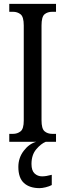

<svg xmlns="http://www.w3.org/2000/svg" viewBox="-20 -734 337 994"><path d="M28 0V-41H47Q70 -41 86.5 -54Q103 -67 103 -110V-602Q103 -647 86.5 -660Q70 -673 47 -673H28V-714H270V-673H251Q226 -673 210.5 -660Q195 -647 195 -602V-111Q195 -68 210.5 -54.5Q226 -41 251 -41H270V0ZM185 240Q133 240 104 213.5Q75 187 75 130Q75 83 103 46.5Q131 10 168 0H217Q192 10 167.5 39Q143 68 143 115Q143 149 159 164Q175 179 198 179Q218 179 248 171V224Q235 231 216.5 235.5Q198 240 185 240Z"/></svg>

Font: Noto Serif Lao ExtraCondensed
Style: Regular
Weight: 400
Width: 2
Designer: Monotype Design Team
Foundry: Monotype Imaging Inc.
Version: Version 2.003; ttfautohint (v1.8.4.7-5d5b)